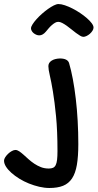

<svg xmlns="http://www.w3.org/2000/svg" viewBox="-162 -666 482 949"><path d="M79.1 167Q91.8 167 100.1 163.3Q108.4 159.7 113.3 149.9Q118.2 140.1 120.1 123.5Q122.1 106.9 122.1 81.1Q122.1 -19 115 -91.3Q107.9 -163.6 99.6 -213.4Q91.3 -263.2 84.2 -293.2Q77.1 -323.2 77.1 -338.9Q77.1 -355.5 92.3 -365.7Q107.4 -376 133.8 -377Q171.4 -377 179.2 -355Q189.5 -320.3 198 -275.1Q206.5 -230 212.6 -177.7Q218.8 -125.5 221.9 -68.6Q225.1 -11.7 225.1 45.9Q225.1 106.9 218 148.7Q210.9 190.4 194.1 215.8Q177.2 241.2 149.9 252.2Q122.6 263.2 82 263.2Q58.1 263.2 32 257.1Q5.9 251 -19 241Q-43.9 231 -66.2 217.3Q-88.4 203.6 -105.2 188.7Q-122.1 173.8 -132.1 158.2Q-142.1 142.6 -142.1 127.9Q-142.1 120.6 -136.2 111.3Q-130.4 102.1 -121.8 94Q-113.3 85.9 -103.5 80.6Q-93.8 75.2 -85.9 75.2Q-76.7 75.2 -66.7 82Q-56.6 88.9 -45.2 99.1Q-33.7 109.4 -20.8 121.1Q-7.8 132.8 7.6 143.1Q22.9 153.3 40.5 160.2Q58.1 167 79.1 167ZM64.9 -509.8Q57.6 -501 49.3 -496.1Q41 -491.2 32.2 -491.2Q24.4 -491.2 17.1 -494.4Q9.8 -497.6 3.9 -502.4Q-2 -507.3 -5.4 -513.7Q-8.8 -520 -8.8 -525.9Q-8.8 -533.7 -1.2 -545.7Q6.3 -557.6 18.3 -571Q30.3 -584.5 45.2 -597.7Q60.1 -610.8 75.2 -621.6Q90.3 -632.3 104 -639.2Q117.7 -646 127 -646Q140.6 -646 158.7 -639.9Q176.8 -633.8 196 -624Q215.3 -614.3 233.9 -601.8Q252.4 -589.4 267.3 -576.4Q282.2 -563.5 291.3 -551.3Q300.3 -539.1 300.3 -529.8Q300.3 -522 294.9 -513.7Q289.6 -505.4 282 -498.8Q274.4 -492.2 265.6 -488Q256.8 -483.9 250 -483.9Q243.2 -483.9 233.9 -489.5Q224.6 -495.1 213.6 -503.2Q202.6 -511.2 190.9 -521Q179.2 -530.8 167.7 -538.8Q156.2 -546.9 145.5 -552.5Q134.8 -558.1 126 -558.1Q118.2 -558.1 110.1 -553.5Q102.1 -548.8 94 -541.7Q85.9 -534.7 78.6 -526.1Q71.3 -517.6 64.9 -509.8Z"/></svg>

Font: Gochi Hand
Style: Regular
Weight: 400
Designer: Juan Pablo del Peral
Foundry: Juan Pablo del Peral
Version: Version 1.001